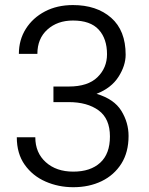

<svg xmlns="http://www.w3.org/2000/svg" viewBox="-20 -741 599 770"><path d="M194.3 -331.5V-394H255.9Q332.5 -394 370.8 -431.4Q409.2 -468.8 409.2 -523.4Q409.2 -585.9 375.7 -622.3Q342.3 -658.7 272.5 -658.7Q210.4 -658.7 170.2 -622.6Q129.9 -586.4 129.9 -524.9H55.7Q55.7 -581.1 83.5 -625.2Q111.3 -669.4 160.2 -695.1Q209 -720.7 272.5 -720.7Q367.7 -720.7 425.8 -669.7Q483.9 -618.7 483.9 -521.5Q483.9 -478 455.3 -433.1Q426.8 -388.2 367.2 -364.7Q437.5 -343.8 466.6 -296.6Q495.6 -249.5 495.6 -195.8Q495.6 -130.4 466.6 -84.5Q437.5 -38.6 387.5 -14.4Q337.4 9.8 273.9 9.8Q214.4 9.8 162.6 -12.9Q110.8 -35.6 79.1 -80.3Q47.4 -125 47.4 -190.4H121.6Q121.6 -128.4 163.6 -90.6Q205.6 -52.7 273.9 -52.7Q342.8 -52.7 381.8 -88.4Q420.9 -124 420.9 -193.8Q420.9 -265.1 375.5 -298.3Q330.1 -331.5 255.9 -331.5Z"/></svg>

Font: Vazirmatn RD Light
Style: Regular
Weight: 300
Designer: Saber Rastikerdar
Foundry: Saber Rastikerdar
Version: Version 32.102